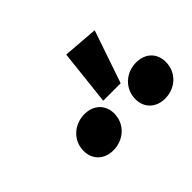

<svg xmlns="http://www.w3.org/2000/svg" viewBox="-77 -1101 653 653"><g transform="rotate(-45 250.0 -774.0)"><path d="M278 -946 256 -746H340L405 -936ZM179 -759C128 -759 88 -722 88 -672C88 -631 117 -602 161 -602C212 -602 252 -639 252 -689C252 -730 223 -759 179 -759ZM427 -759C377 -759 337 -722 337 -672C337 -631 366 -602 410 -602C461 -602 500 -639 500 -689C500 -730 472 -759 427 -759Z"/></g></svg>

Font: Fira Sans
Style: Bold Italic
Weight: 700
Italic angle: -8°
Designer: bBox Type GmbH & Carrois Corporate GbR & Edenspiekermann AG
Foundry: bBox Type GmbH & Carrois Corporate GbR & Edenspiekermann AG
Version: Version 4.301;PS 004.301;hotconv 1.0.88;makeotf.lib2.5.64775